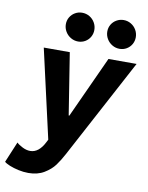

<svg xmlns="http://www.w3.org/2000/svg" viewBox="-143 -839 865 1125"><g transform="rotate(10 289.5 -276.5)"><path d="M-40 172.9 11.7 49.3Q23.9 61.5 47.4 73.2Q70.8 85 93.3 85Q145 85 179.2 16.1L186.5 1.5L66.9 -525.4H221.7L279.8 -158.7H283.7L451.7 -525.4H619.1L303.2 66.4Q282.2 106 260 136.2Q237.8 166.5 198.7 190.2Q159.7 213.9 104.5 213.9Q75.7 213.9 45.7 207.3Q15.6 200.7 -7.6 191.2Q-30.8 181.6 -40 172.9ZM417 -683.1Q417 -706.1 428.2 -724.9Q439.5 -743.7 458.7 -754.6Q478 -765.6 500.5 -765.6Q523.9 -765.6 543.9 -753.9Q564 -742.2 575.7 -721.9Q587.4 -701.7 587.4 -677.7Q587.4 -655.8 576.7 -636.7Q565.9 -617.7 546.9 -606.4Q527.8 -595.2 504.9 -595.2Q481.4 -595.2 461.2 -607.2Q440.9 -619.1 429 -639.4Q417 -659.7 417 -683.1ZM170.4 -683.1Q170.4 -706.1 181.6 -724.9Q192.9 -743.7 211.9 -754.6Q231 -765.6 253.4 -765.6Q277.3 -765.6 297.4 -753.9Q317.4 -742.2 329.1 -721.9Q340.8 -701.7 340.8 -677.7Q340.8 -655.8 330.1 -636.7Q319.3 -617.7 300.3 -606.4Q281.2 -595.2 258.3 -595.2Q234.9 -595.2 214.6 -607.2Q194.3 -619.1 182.4 -639.4Q170.4 -659.7 170.4 -683.1Z"/></g></svg>

Font: Reddit Sans Fudge ExBold Italic
Style: Regular
Weight: 800
Italic angle: -11.25°
Designer: Stephen Hutchings
Version: Version 1.013